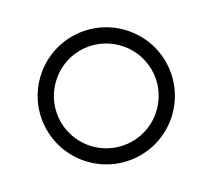

<svg xmlns="http://www.w3.org/2000/svg" viewBox="-69 -487 641 578"><g transform="rotate(15 251.0 -198.5)"><path d="M251 7.8C365.2 7.8 457.5 -84.5 457.5 -198.2C457.5 -312.5 365.2 -404.8 251 -404.8C136.7 -404.8 44.4 -312.5 44.4 -198.2C44.4 -84.5 136.7 7.8 251 7.8ZM251 -40.5C163.6 -40.5 93.3 -110.8 93.3 -198.2C93.3 -286.1 163.6 -356 251 -356C337.9 -356 408.7 -286.1 408.7 -198.2C408.7 -110.8 337.9 -40.5 251 -40.5Z"/></g></svg>

Font: Now Light
Style: Regular
Weight: 300
Designer: Alfredo Marco Pradil
Foundry: Alfredo Marco Pradil
Version: Version 1.200;hotconv 1.0.109;makeotfexe 2.5.65596